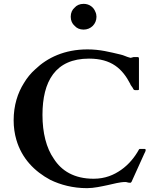

<svg xmlns="http://www.w3.org/2000/svg" viewBox="-20 -966 804 999"><path d="M658 -15C659 -15 660 -16 661 -16C662 -18 663 -18 664 -19L731 -167C733 -170.1 738 -180.4 738 -185C738 -189 736.1 -191 733 -191H708C707 -191 706 -191 705 -190C704 -190 704 -189 703 -188C680.3 -146.7 648.8 -109.1 610 -82C573.1 -56.2 528 -36 467 -36C365.6 -36 299.7 -77.5 260 -140C221.1 -195.6 201 -274.9 201 -368C201 -542.9 268.1 -661 443 -661C560.8 -661 617 -607.9 658 -529C658 -524.8 664.8 -518.3 667 -514C673.5 -507.5 672 -497 684 -497H691C696 -497 700 -497 701 -498C702 -498 703 -499 703 -501V-661C703 -666 701 -669 697 -669H675C672.5 -669 662.3 -665 660 -665C658 -665 655 -666 652 -667C638.8 -670.3 622.4 -679.1 608 -682C551.5 -695.2 501 -709 435 -709C315.8 -709 226.4 -665.7 164 -606C140 -585 120 -560 104 -533C72.4 -482.8 51 -418 51 -340C51 -304 56 -270 65 -239C93.4 -141.3 159.5 -74.2 242 -30C294.6 -4.6 358.5 13 433 13C469 13 509.2 3.7 541 -3C570 -9.1 603.1 -19 632 -19C641.5 -19 643.9 -15 658 -15ZM348 -879C348 -858.3 355.8 -842.4 368 -832C378.4 -819.8 394.3 -812 415 -812C452.7 -812 482 -841.1 482 -879C482 -888 480 -897 476 -905C467.5 -927.7 445.5 -946 415 -946C394.3 -946 378.4 -938.2 368 -926C355.8 -915.6 348 -899.7 348 -879Z"/></svg>

Font: fbb
Style: Bold
Weight: 400
Designer: David J. Perry, Michael Sharpe
Version: Version 1.045